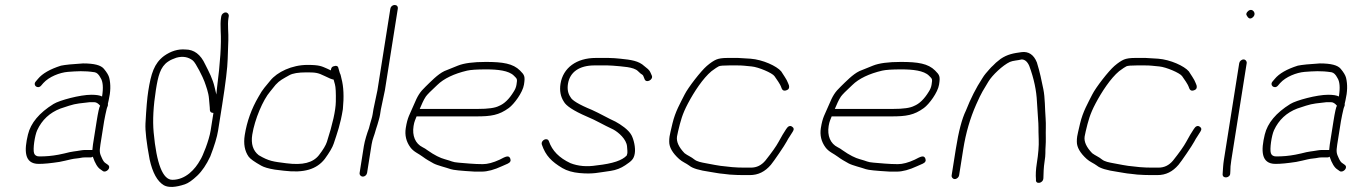

<svg xmlns="http://www.w3.org/2000/svg" viewBox="-20 -714 5474 772"><path d="M135.7 -55C157.7 -55 183.8 -57.7 218.8 -63L242.4 -68C259.3 -71.7 271.2 -75.5 288.8 -77C303.1 -78.2 308.3 -81 319.6 -81H344.6C347.3 -81 350.1 -82 353.1 -84C362.2 -57.2 372.5 -40.2 384 -33L393.9 -26C406.5 -17.6 430.4 -40.5 413 -52L403.1 -59C398.9 -61.7 394.5 -67.8 390.1 -77.5C381 -97 379.1 -102.8 383.8 -133L398.7 -227C401.1 -241.9 406.2 -264 409.1 -276.5C411.2 -286.1 415.4 -288 413.8 -297C415.2 -301.7 416.3 -306.3 417 -311C424.9 -344.5 425.7 -374.5 419.3 -401C416.9 -411 409.6 -423.2 397.6 -437.5C385.5 -451.8 359.5 -459 313.9 -459C271.5 -456.5 242.1 -453.5 225.2 -450C181.3 -436.1 150.5 -418.4 132.8 -397L124.3 -387C109.7 -371 132.4 -354 145.6 -370L154.2 -380C177.2 -405.4 219.8 -422.3 252.7 -425C289 -427.6 317.7 -430.1 360.7 -423.5C369.6 -421.9 377.5 -414.4 384.3 -401C394 -386.6 396.1 -361.6 390.4 -326C381.8 -330.7 367.4 -333 347 -333C302.1 -333 219.2 -310.8 195.1 -295.9C137.9 -260.4 103.6 -219.5 92.4 -173C77.1 -109.9 76.4 -55 135.7 -55ZM368.7 -227 353.8 -133C352.6 -125 351.8 -117.7 351.4 -111H325.6C317.4 -111 311.1 -110.5 305.9 -109.5C280 -104.7 272.8 -106.1 238.6 -97L215 -92C188.8 -87.1 165.3 -85 138.4 -85C127.1 -85 120 -89.3 117 -98C111.6 -113.8 119.8 -169.3 129.6 -190.5C148.8 -232 179.9 -261 222.9 -277.5C232 -280.5 243.7 -284.3 257.8 -289C285.4 -298.1 309.8 -299.5 339.6 -303H359.8C367.1 -303 374.7 -298.3 382.6 -289C379 -283.7 374.4 -263 368.7 -227Z M887.2 -664C879.2 -664 871 -656.9 869.8 -649L868.4 -640C866.7 -629.3 866.3 -612.3 867.3 -589C870.5 -537.9 865.6 -461.6 852.5 -360C851.1 -348.7 850.2 -340 849.9 -334C848.6 -338.7 846.4 -348.2 843.1 -362.8C835.5 -396.7 819.9 -425.8 805.1 -455C786.8 -495 760.3 -515 725.6 -515C696.1 -517.5 667.4 -508.8 639.5 -489C599.5 -458.9 587.2 -417.7 576.1 -347.6C571.8 -320.6 568.1 -277.2 564.9 -217.1C563.4 -188.5 569 -140.5 581.6 -73C593.4 -19.3 612.6 15.4 639.1 31C657.5 41 685.6 39.7 723.3 27.1C737 22.5 753.6 10.9 773.1 -7.6C792.6 -26.1 810 -51.9 825.5 -85C842.3 -128.3 852.8 -163 856.9 -189L873.4 -293C887.2 -380.3 894.6 -441.7 895.5 -477C896.5 -512.3 897.3 -537.7 898.1 -553C899.4 -578.9 894.3 -614.1 898.4 -640L899.8 -649C901 -656.9 895.1 -664 887.2 -664ZM838.2 -260 826.9 -189C820.6 -148.9 794.3 -83.9 785.2 -71C765 -33.7 726.4 9 673.1 9C634.6 9 609.5 -54.7 597.8 -182C593.4 -230 596.5 -287.1 606.9 -353.2C615.6 -407.7 624.2 -444.9 655.3 -466C669.1 -475.4 675.4 -476.4 689.3 -482C714.9 -489 736.9 -485.2 755.4 -470.7C767.3 -461.5 796.9 -401.2 802.1 -386C808.3 -368.1 818.6 -342.3 820.4 -316.2C821.5 -299.4 822.6 -287.7 823.5 -281L823.9 -271C824.8 -263.7 829.5 -260 838.2 -260Z M1321.4 -394C1321.8 -392 1323.5 -385.6 1326.7 -374.8C1329.8 -364 1331 -340.8 1330.3 -305.1C1329.6 -269.5 1317.6 -215.6 1294.4 -143.5C1290 -129.8 1279.3 -112 1262.3 -90C1238.2 -59.8 1197.9 -48.9 1131.5 -57.5C1078.6 -64.3 1061.9 -65.5 1020.3 -90C997.1 -108.2 988.5 -135.8 994.3 -172.7C1004.1 -234.3 1037.6 -312.9 1066.3 -346C1073.2 -354 1080.5 -363 1088.1 -373C1104.6 -391.2 1117.9 -397.1 1143.2 -411.5C1156.8 -419.2 1179.6 -423 1211.6 -423C1247.1 -423 1257.8 -422.2 1285.2 -408.5C1302.8 -399.5 1314.8 -394.7 1321.4 -394ZM1310.3 -431C1306.6 -433 1301.6 -435.3 1295.4 -438C1273.8 -447.2 1266 -453 1216.3 -453C1153.5 -453 1094.4 -424.3 1066.8 -390L1043.3 -361.5C1035.8 -352.5 1027.9 -340.3 1019.5 -325C991.2 -276.8 972.7 -225.4 964.1 -171C958.5 -135.8 963.7 -106.8 979.8 -84C985.9 -75.4 1002.8 -63.3 1030.5 -47.8C1041.4 -41.7 1058.3 -36.4 1084.9 -32L1122 -27.5C1202.9 -17.6 1253.3 -33.4 1285.9 -75C1304.9 -101.1 1316.9 -121.6 1321.8 -136.5C1336.3 -180.6 1348.8 -213.5 1358.6 -275C1363.5 -325 1361.7 -366 1353 -398C1350.8 -406.2 1350.2 -413.8 1346.5 -420L1340.7 -440C1339.1 -449 1332.1 -451.4 1319.8 -447C1314.1 -445 1311 -439.7 1310.3 -431Z M1456 -19 1474.1 -132.9C1477.8 -156.6 1484.3 -165.7 1491.9 -195L1497.7 -213C1501.1 -225.8 1505.9 -239.2 1508.1 -253L1511.4 -274L1527.6 -351L1579.5 -679C1580.9 -687.8 1575.4 -694 1566.9 -694C1558.5 -694 1550.9 -687.8 1549.5 -679L1497.6 -351L1481.6 -275L1478.2 -254C1476.2 -241 1471.6 -229.5 1468.4 -217L1463.4 -198C1456.1 -179 1446.5 -148.1 1443.1 -127L1426 -19C1424.7 -10.8 1430.8 -4 1439.1 -4C1447.5 -4 1454.7 -10.8 1456 -19Z M1667.7 -276C1675.7 -294 1682 -310.8 1692.2 -325.8C1697.1 -333 1712.4 -348.4 1737.9 -372C1764.7 -398.4 1806.2 -417.8 1858.1 -430C1872.2 -433.3 1897.7 -435 1934.5 -435C1980.5 -435 2025.7 -430.6 2046.5 -409.5C2059.2 -396.5 2060.6 -397.7 2056.8 -374C2055.3 -364 2051.4 -354.3 2045.2 -345C2027.2 -315.5 2007.5 -296.5 1986.2 -288C1970.9 -280 1943.7 -276 1899.7 -276ZM1655 -246H1895C1954.7 -246 1986.1 -250.8 2025.8 -279.7C2046.8 -295 2081.7 -341.8 2086.8 -373.7C2092.1 -407.2 2089.2 -412.1 2070.8 -430.5C2042.7 -458.5 2002.1 -465 1933.2 -465C1882.9 -465 1845.5 -460 1821 -450.1C1802.7 -442.7 1784.6 -435.4 1766.8 -428.2C1739.6 -415.3 1711.5 -385.2 1691.5 -366C1668.2 -343.7 1659.3 -329.4 1643.5 -291.5C1627.1 -252.3 1618.6 -243.6 1611.5 -199C1607 -170.4 1613.2 -144.5 1630.1 -121.5C1643.5 -103.2 1663.6 -96.2 1680.2 -83.5C1693.4 -73.4 1706.5 -66.4 1723 -57.1C1738.8 -48.6 1774.2 -40.4 1792.5 -33.8C1802.1 -30.3 1834.1 -27.1 1888.6 -24H1917.4C1940.1 -24 1967.2 -31.3 1998.9 -46L2021.5 -56C2031.8 -60.8 2035.2 -67.6 2031.7 -76.5C2025.9 -91.4 2012.8 -84.5 1989 -72C1963.1 -60 1940.4 -54 1920.9 -54C1885.3 -54 1851 -57.9 1823.5 -60C1797.4 -62 1797.9 -66.1 1768.2 -73.9C1750.6 -78.5 1726.4 -90.3 1699.3 -109.5C1692.8 -114.5 1686.1 -118.7 1679.3 -122C1649.9 -136.4 1636.6 -168.2 1642.9 -207.5C1645.9 -226.7 1650.5 -233.5 1655 -246Z M2233.7 -377C2229.4 -349.4 2233.9 -325.4 2247.3 -305C2255.8 -289.2 2284.3 -269.2 2340.4 -245C2377.3 -229.9 2403.1 -213.1 2446.1 -193.3C2467.6 -181.5 2498.6 -154.2 2501.2 -125.6C2502.6 -110.5 2503.1 -101.5 2502.6 -98.5C2502.1 -95.5 2501.3 -92.3 2500.1 -89C2482.3 -69.4 2444.5 -56.1 2379 -49C2340 -42.7 2304.9 -45.7 2273.6 -58C2228.4 -79 2200 -108.3 2187.1 -146C2181 -163.8 2152.7 -150.1 2158.9 -132C2174 -87.9 2197.9 -64.1 2241 -38.3C2259.5 -27.3 2283.6 -20.6 2309.8 -18.2C2366 -13.1 2384.6 -20.2 2435.2 -26.9C2457 -30.2 2476.6 -37.7 2493.8 -49.4C2518.1 -66 2528.5 -72.9 2532.4 -97.5C2536.1 -120.8 2528 -153.9 2519 -170.6C2507 -192.7 2476.5 -213.1 2454.6 -225C2426.7 -237.5 2390.8 -258.4 2360.3 -272C2305.2 -294.5 2279.5 -311.5 2274.2 -323C2263.8 -337.5 2260.3 -355.5 2263.7 -377C2271.2 -424 2308.9 -451 2370.6 -451H2422.2C2429.4 -451 2436.6 -450.7 2443.7 -450C2481.1 -446.5 2528.1 -445.4 2545.2 -428C2552.4 -420.7 2558.5 -415.7 2563.4 -413C2565.2 -411.7 2566.8 -409 2568.1 -405L2571.7 -396C2578 -377.6 2608 -393.9 2600.9 -410L2596.5 -420C2590.1 -435.2 2582.1 -438.5 2571 -448C2548.1 -469.5 2517.1 -473.7 2473.9 -478L2451.4 -480C2443.9 -480.7 2435.8 -481 2427 -481H2375.4C2298.4 -481 2243.9 -441.5 2233.7 -377Z M2947.8 -481H2904.2C2884.8 -481 2870 -478.8 2860 -474.5C2849.9 -470.2 2836.6 -461.5 2821.7 -448.6C2798.4 -428.5 2747.2 -362.8 2732.7 -333.9C2715.5 -299.5 2695.3 -265.9 2683.8 -217.5C2677.2 -189.8 2673.3 -172.5 2672.2 -165.5C2671.1 -158.5 2670.6 -151.3 2670.8 -144C2670.7 -121.9 2684 -98.7 2710.8 -74.5C2723.2 -63.2 2738.9 -57.5 2751.6 -48C2764 -37.4 2791.5 -29.1 2834.4 -23C2852.9 -20.4 2868.6 -16.4 2888.4 -15L2914.3 -12C2933.3 -10.7 2951.2 -10 2968 -10H2994.4C3029.1 -10 3056 -23.8 3079.6 -51.4C3090.4 -64 3135.2 -129.4 3143.2 -145.1C3147.3 -153 3151 -159.3 3154.4 -164L3167.7 -185C3173.4 -193.6 3172.2 -200.3 3164.1 -205.2C3156.1 -210 3148.4 -206.7 3141.2 -195.3C3128.7 -175.3 3125.6 -171.6 3110.3 -143.1C3101 -125.9 3083.3 -100.8 3057.2 -68C3041.2 -49.3 3022.7 -40 2999.1 -40H2972.7C2955.9 -40 2939.6 -40.7 2923.8 -42L2896.7 -45C2884.5 -45.9 2870.7 -47.8 2855.3 -50.7L2818.9 -57.5C2799.9 -61 2782.7 -64.1 2771.6 -73C2760.9 -82.4 2743.9 -89 2732.5 -98C2709 -122.3 2698.9 -144.8 2702.2 -165.5C2703.1 -171.2 2704.5 -178 2706.5 -186C2716.6 -227.9 2722.9 -254.2 2746.1 -298C2770.6 -344.5 2806.7 -399.5 2840.8 -427.8C2855.4 -438.6 2865.2 -445.2 2870.3 -447.5C2875.3 -449.8 2889.6 -451 2913 -451H2942.4C2968.7 -451 2973.3 -449.4 3002.5 -446.8C3029.1 -444.4 3085.7 -420.7 3094.2 -407.6C3103.3 -393.1 3115.8 -379.5 3122.3 -360.3C3126.1 -349.2 3134 -346.7 3146 -352.7C3152.3 -355.9 3154.4 -362 3152.2 -371L3148.6 -380C3143.6 -394.8 3128.1 -415.1 3121.1 -427C3103 -448.5 3047.1 -474.2 2997.7 -478Z M3336.7 -276C3344.7 -294 3351 -310.8 3361.2 -325.8C3366.1 -333 3381.4 -348.4 3406.9 -372C3433.7 -398.4 3475.2 -417.8 3527.1 -430C3541.2 -433.3 3566.7 -435 3603.5 -435C3649.5 -435 3694.7 -430.6 3715.5 -409.5C3728.2 -396.5 3729.6 -397.7 3725.8 -374C3724.3 -364 3720.4 -354.3 3714.2 -345C3696.2 -315.5 3676.5 -296.5 3655.2 -288C3639.9 -280 3612.7 -276 3568.7 -276ZM3324 -246H3564C3623.7 -246 3655.1 -250.8 3694.8 -279.7C3715.8 -295 3750.7 -341.8 3755.8 -373.7C3761.1 -407.2 3758.2 -412.1 3739.8 -430.5C3711.7 -458.5 3671.1 -465 3602.2 -465C3551.9 -465 3514.5 -460 3490 -450.1C3471.7 -442.7 3453.6 -435.4 3435.8 -428.2C3408.6 -415.3 3380.5 -385.2 3360.5 -366C3337.2 -343.7 3328.3 -329.4 3312.5 -291.5C3296.1 -252.3 3287.6 -243.6 3280.5 -199C3276 -170.4 3282.2 -144.5 3299.1 -121.5C3312.5 -103.2 3332.6 -96.2 3349.2 -83.5C3362.4 -73.4 3375.5 -66.4 3392 -57.1C3407.8 -48.6 3443.2 -40.4 3461.5 -33.8C3471.1 -30.3 3503.1 -27.1 3557.6 -24H3586.4C3609.1 -24 3636.2 -31.3 3667.9 -46L3690.5 -56C3700.8 -60.8 3704.2 -67.6 3700.7 -76.5C3694.9 -91.4 3681.8 -84.5 3658 -72C3632.1 -60 3609.4 -54 3589.9 -54C3554.3 -54 3520 -57.9 3492.5 -60C3466.4 -62 3466.9 -66.1 3437.2 -73.9C3419.6 -78.5 3395.4 -90.3 3368.3 -109.5C3361.8 -114.5 3355.1 -118.7 3348.3 -122C3318.9 -136.4 3305.6 -168.2 3311.9 -207.5C3314.9 -226.7 3319.5 -233.5 3324 -246Z M3819 6C3827 6 3835.2 -1.1 3836.4 -9L3853.2 -115C3863.4 -179.2 3880.7 -238.9 3905.2 -294.1C3927.2 -343.9 3934.5 -352.8 3954.2 -385.9C3969.5 -411.5 4011.9 -451.7 4040.6 -465C4052.5 -470.5 4072.6 -470.9 4087.8 -475C4100.6 -475 4110.9 -466.3 4118.5 -449C4137.6 -397.4 4147.4 -349.3 4149.4 -304.7C4150.2 -287.2 4151.5 -267.7 4153.2 -246.2C4157.1 -196.5 4154.4 -206.7 4156.5 -153C4157.5 -127.6 4155 -95.6 4148.8 -57C4144.9 -32.3 4143.8 -10.7 4145.5 8C4142.3 28.3 4174.7 24.8 4175.3 2C4175.8 -15.8 4176.2 -40.7 4180 -64.2C4182.3 -78.9 4183.4 -90.1 4183.3 -97.7C4182.9 -119.4 4185.7 -135.4 4185 -160.2C4184.2 -189 4186.3 -212 4184.2 -239C4181.2 -276.4 4182.2 -321.1 4175.1 -355.5C4167.9 -390.5 4161.2 -424.4 4149.1 -463C4136.7 -494.3 4115.4 -508 4087.6 -504.4C4054.7 -500 4030.9 -495.7 4003.6 -477.4C3988.3 -465.8 3978.4 -457 3973.4 -451C3968 -446.3 3963.1 -441.3 3958.6 -436C3947.5 -422.9 3939.1 -415.1 3929 -398C3904.8 -361.1 3882.9 -318.1 3863.6 -269C3847.9 -237 3834.4 -185.7 3823.2 -115L3806.4 -9C3805.2 -1.1 3811.1 6 3819 6Z M4586.8 -481H4543.2C4523.8 -481 4509 -478.8 4499 -474.5C4488.9 -470.2 4475.6 -461.5 4460.7 -448.6C4437.4 -428.5 4386.2 -362.8 4371.7 -333.9C4354.5 -299.5 4334.3 -265.9 4322.8 -217.5C4316.2 -189.8 4312.3 -172.5 4311.2 -165.5C4310.1 -158.5 4309.6 -151.3 4309.8 -144C4309.7 -121.9 4323 -98.7 4349.8 -74.5C4362.2 -63.2 4377.9 -57.5 4390.6 -48C4403 -37.4 4430.5 -29.1 4473.4 -23C4491.9 -20.4 4507.6 -16.4 4527.4 -15L4553.3 -12C4572.3 -10.7 4590.2 -10 4607 -10H4633.4C4668.1 -10 4695 -23.8 4718.6 -51.4C4729.4 -64 4774.2 -129.4 4782.2 -145.1C4786.3 -153 4790 -159.3 4793.4 -164L4806.7 -185C4812.4 -193.6 4811.2 -200.3 4803.1 -205.2C4795.1 -210 4787.4 -206.7 4780.2 -195.3C4767.7 -175.3 4764.6 -171.6 4749.3 -143.1C4740 -125.9 4722.3 -100.8 4696.2 -68C4680.2 -49.3 4661.7 -40 4638.1 -40H4611.7C4594.9 -40 4578.6 -40.7 4562.8 -42L4535.7 -45C4523.5 -45.9 4509.7 -47.8 4494.3 -50.7L4457.9 -57.5C4438.9 -61 4421.7 -64.1 4410.6 -73C4399.9 -82.4 4382.9 -89 4371.5 -98C4348 -122.3 4337.9 -144.8 4341.2 -165.5C4342.1 -171.2 4343.5 -178 4345.5 -186C4355.6 -227.9 4361.9 -254.2 4385.1 -298C4409.6 -344.5 4445.7 -399.5 4479.8 -427.8C4494.4 -438.6 4504.2 -445.2 4509.3 -447.5C4514.3 -449.8 4528.6 -451 4552 -451H4581.4C4607.7 -451 4612.3 -449.4 4641.5 -446.8C4668.1 -444.4 4724.7 -420.7 4733.2 -407.6C4742.3 -393.1 4754.8 -379.5 4761.3 -360.3C4765.1 -349.2 4773 -346.7 4785 -352.7C4791.3 -355.9 4793.4 -362 4791.2 -371L4787.6 -380C4782.6 -394.8 4767.1 -415.1 4760.1 -427C4742 -448.5 4686.1 -474.2 4636.7 -478Z M4962.7 -460 4900.9 -70C4899.5 -61.3 4898.6 -52.4 4897.9 -43.2L4895.9 -13C4896.1 6.1 4926.7 1.7 4926.5 -17L4927.1 -27C4926.7 -37 4928 -51.3 4930.9 -70L4992.7 -460C4993.9 -467.9 4988 -475 4980.1 -475C4972.1 -475 4963.9 -467.9 4962.7 -460ZM4998.7 -669.7C4990.4 -662.6 4989 -655.7 4994.6 -649C5000.9 -638.3 5008.5 -636.8 5017.4 -644.5C5035 -659.7 5015.4 -684.2 4998.7 -669.7Z M5108.7 -55C5130.7 -55 5156.8 -57.7 5191.8 -63L5215.4 -68C5232.3 -71.7 5244.2 -75.5 5261.8 -77C5276.1 -78.2 5281.3 -81 5292.6 -81H5317.6C5320.3 -81 5323.1 -82 5326.1 -84C5335.2 -57.2 5345.5 -40.2 5357 -33L5366.9 -26C5379.5 -17.6 5403.4 -40.5 5386 -52L5376.1 -59C5371.9 -61.7 5367.5 -67.8 5363.1 -77.5C5354 -97 5352.1 -102.8 5356.8 -133L5371.7 -227C5374.1 -241.9 5379.2 -264 5382.1 -276.5C5384.2 -286.1 5388.4 -288 5386.8 -297C5388.2 -301.7 5389.3 -306.3 5390 -311C5397.9 -344.5 5398.7 -374.5 5392.3 -401C5389.9 -411 5382.6 -423.2 5370.6 -437.5C5358.5 -451.8 5332.5 -459 5286.9 -459C5244.5 -456.5 5215.1 -453.5 5198.2 -450C5154.3 -436.1 5123.5 -418.4 5105.8 -397L5097.3 -387C5082.7 -371 5105.4 -354 5118.6 -370L5127.2 -380C5150.2 -405.4 5192.8 -422.3 5225.7 -425C5262 -427.6 5290.7 -430.1 5333.7 -423.5C5342.6 -421.9 5350.5 -414.4 5357.3 -401C5367 -386.6 5369.1 -361.6 5363.4 -326C5354.8 -330.7 5340.4 -333 5320 -333C5275.1 -333 5192.2 -310.8 5168.1 -295.9C5110.9 -260.4 5076.6 -219.5 5065.4 -173C5050.1 -109.9 5049.4 -55 5108.7 -55ZM5341.7 -227 5326.8 -133C5325.6 -125 5324.8 -117.7 5324.4 -111H5298.6C5290.4 -111 5284.1 -110.5 5278.9 -109.5C5253 -104.7 5245.8 -106.1 5211.6 -97L5188 -92C5161.8 -87.1 5138.3 -85 5111.4 -85C5100.1 -85 5093 -89.3 5090 -98C5084.6 -113.8 5092.8 -169.3 5102.6 -190.5C5121.8 -232 5152.9 -261 5195.9 -277.5C5205 -280.5 5216.7 -284.3 5230.8 -289C5258.4 -298.1 5282.8 -299.5 5312.6 -303H5332.8C5340.1 -303 5347.7 -298.3 5355.6 -289C5352 -283.7 5347.4 -263 5341.7 -227Z"/></svg>

Font: MewTooHand
Style: WideIta
Weight: 400
Designer: Mew Too, Robert Jablonski
Version: Version 0.77